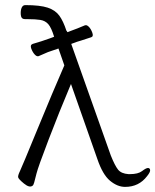

<svg xmlns="http://www.w3.org/2000/svg" viewBox="-20 -729 608 752"><path d="M470 3Q440 3 411 -21Q382 -45 361 -107L258 -400L253 -388Q212 -291 170.5 -182.5Q129 -74 123 -49.5Q117 -25 114 -14.5Q111 -4 108 -2Q96 8 74 -10Q52 -28 51 -35Q50 -42 58 -58.5Q66 -75 126.5 -222.5Q187 -370 232 -473L209 -539L168 -525L131 -509H130Q124 -507 116 -515.5Q108 -524 102.5 -538.5Q97 -553 108 -557Q143 -567 176 -579L192 -585Q181 -621 169 -634.5Q157 -648 138 -651Q119 -654 89 -654H78Q63 -654 61.5 -670.5Q60 -687 64.5 -698Q69 -709 79 -709Q137 -709 167 -699Q197 -689 212.5 -667.5Q228 -646 240 -609Q241 -609 244 -603Q288 -619 313 -630H314Q320 -632 328 -624Q336 -616 341.5 -601Q347 -586 337 -583L297 -570Q285 -567 259 -557L414 -120Q430 -80 442.5 -64.5Q455 -49 483 -47H489Q521 -47 536.5 -59Q552 -71 559.5 -71Q567 -71 568 -63Q569 -55 556 -39Q524 3 470 3ZM61 -674Q61 -675 61 -675Z"/></svg>

Font: LXGW WenKai TC Light
Style: Regular
Weight: 300
Designer: LXGW / Fontworks Inc.
Foundry: LXGW / Fontworks Inc.
Version: Version 1.330